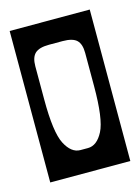

<svg xmlns="http://www.w3.org/2000/svg" viewBox="-93 -651 358 491"><g transform="rotate(-15 86.0 -405.5)"><path d="M-20 -606H192V-205H-20ZM68 -546Q42 -546 31 -535.8Q20 -525.5 20 -502V-414Q20 -327 36 -296Q52 -265 76 -265H96Q120 -265 136 -296Q152 -327 152 -414V-502Q152 -525.5 141.2 -535.8Q130.5 -546 104 -546Z"/></g></svg>

Font: Honk Rounded
Style: Regular
Weight: 400
Designer: Noopur Datye & Yesha Goshar
Foundry: Ek Type
Version: Version 1.000